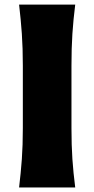

<svg xmlns="http://www.w3.org/2000/svg" viewBox="-20 -830 416 850"><path d="M64.5 0Q72.3 -64.9 76.7 -125.7Q81.1 -186.5 81.1 -263.2V-538.6Q81.1 -617.7 76.7 -680.4Q72.3 -743.2 64.5 -809.6H313Q304.7 -743.2 300.5 -680.4Q296.4 -617.7 296.4 -538.6V-263.2Q296.4 -186.5 300.5 -125.7Q304.7 -64.9 313 0Z"/></svg>

Font: Pinar DS1 ExtraBold
Style: Regular
Weight: 800
Designer: Amin Abedi
Version: Version 3.000